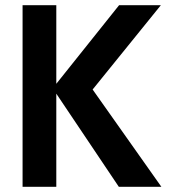

<svg xmlns="http://www.w3.org/2000/svg" viewBox="-20 -720 651 740"><path d="M67 0V-700H197V-397L439 -700H600L337 -375L602 0H438L197 -359V0Z"/></svg>

Font: Zen Kaku Gothic New Black
Style: Regular
Weight: 900
Designer: Yoshimichi Ohira
Foundry: Positype
Version: Version 1.001